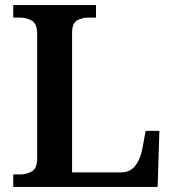

<svg xmlns="http://www.w3.org/2000/svg" viewBox="-20 -734 682 754"><path d="M32 0V-49H59Q86 -49 106 -61.5Q126 -74 126 -112V-601Q126 -640 105.5 -652.5Q85 -665 56 -665H32V-714H357V-665H331Q300 -665 281.5 -653Q263 -641 263 -604V-57H453Q491 -57 510.5 -82Q530 -107 538 -145L552 -220H606L599 0Z"/></svg>

Font: Noto Serif Myanmar SemiBold
Style: Regular
Weight: 600
Designer: Ben Mitchell and the Monotype Design Team
Foundry: Monotype Imaging Inc.
Version: Version 2.106; ttfautohint (v1.8.4.7-5d5b)